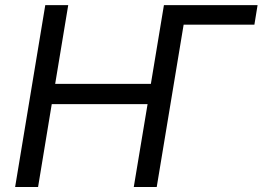

<svg xmlns="http://www.w3.org/2000/svg" viewBox="-20 -748 1050 768"><path d="M1010.3 -727.5 997.6 -649.4H688L638.2 -727.5ZM40.5 0 161.1 -727.5H252.9L200.7 -412.6H583.5L635.7 -727.5H727.5L606.9 0H515.1L570.3 -331.5H187L132.3 0Z"/></svg>

Font: Inter 17pt
Style: Italic
Weight: 400
Italic angle: -9.3988°
Version: Version 4.001;git-66647c0bb